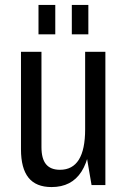

<svg xmlns="http://www.w3.org/2000/svg" viewBox="-20 -750 517 778"><path d="M148 -154Q148 -107 166.5 -84.5Q185 -62 223 -62Q274 -62 299.5 -103Q325 -144 325 -226L350 -295V-238Q350 -117 310 -54.5Q270 8 189 8Q126 8 95.5 -30Q65 -68 65 -145V-540H148ZM407 0H351L325 -152V-540H407ZM204 -730V-611H136V-730ZM338 -730V-611H271V-730Z"/></svg>

Font: Pathway Extreme Condensed
Style: Regular
Weight: 400
Width: 3
Version: Version 1.001;gftools[0.9.26]